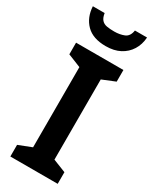

<svg xmlns="http://www.w3.org/2000/svg" viewBox="-236 -987 835 1043"><g transform="rotate(30 182.0 -465.5)"><path d="M330 0H33V-73L115 -105V-608L33 -641V-714H330V-641L249 -608V-105L330 -73ZM353 -931Q350 -886 328.5 -851.5Q307 -817 270 -797.5Q233 -778 181 -778Q101 -778 59 -820Q17 -862 13 -931H87Q91 -904 103 -890.5Q115 -877 135 -873.5Q155 -870 182 -870Q216 -870 243.5 -881Q271 -892 277 -931Z"/></g></svg>

Font: Noto Sans Display SemiBold
Style: Regular
Weight: 600
Designer: Monotype Design Team
Foundry: Monotype Imaging Inc.
Version: Version 2.003